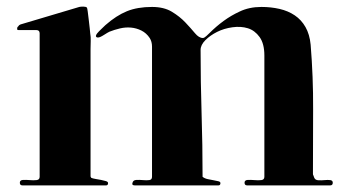

<svg xmlns="http://www.w3.org/2000/svg" viewBox="-20 -568 1065 581"><path d="M256 -30Q260 -28 269 -26.5Q278 -25 286 -23.5Q294 -22 300.5 -20Q307 -18 307 -14Q307 -7 301 -7H48Q40 -7 40 -15Q40 -23 49.5 -23.5Q59 -24 70 -23Q81 -22 90.5 -23Q100 -24 100 -33V-467Q100 -477 90 -477H36Q32 -477 32 -479.5Q32 -482 32 -484Q34 -488 36 -489Q37 -492 42 -494L220 -547Q224 -548 232 -548Q240 -548 243 -545Q244 -544 245.5 -533Q247 -522 248.5 -508.5Q250 -495 251.5 -482.5Q253 -470 253 -467Q255 -456 254.5 -443.5Q254 -431 254 -420V-34ZM593 -33Q599 -28 608.5 -26Q618 -24 626.5 -22.5Q635 -21 641 -19.5Q647 -18 647 -14Q647 -7 641 -7H388Q378 -7 381 -15Q383 -23 392.5 -23.5Q402 -24 412.5 -23Q423 -22 431.5 -23Q440 -24 440 -33V-427Q440 -442 433 -453Q423 -468 408 -475.5Q393 -483 376.5 -484.5Q360 -486 343 -482Q326 -478 311 -472Q305 -469 296.5 -463.5Q288 -458 283 -456Q275 -453 271.5 -456Q268 -459 274 -467Q279 -473 286.5 -480Q294 -487 299 -492Q332 -521 364 -534Q396 -547 440 -547Q476 -547 500 -532.5Q524 -518 541 -500Q558 -482 570 -467.5Q582 -453 594 -453Q598 -453 604.5 -459Q611 -465 614 -468Q634 -488 656.5 -504.5Q679 -521 705 -533Q734 -547 771 -547Q800 -547 826 -541Q852 -535 872 -521.5Q892 -508 904.5 -486Q917 -464 920 -433Q928 -335 927.5 -237.5Q927 -140 927 -42Q927 -39 928 -38Q929 -36 929.5 -34Q930 -32 931 -30Q934 -23 943.5 -22.5Q953 -22 962.5 -23Q972 -24 979.5 -23Q987 -22 987 -15Q987 -7 979 -7H728Q720 -7 720 -15Q720 -23 729.5 -23.5Q739 -24 750 -23Q761 -22 770.5 -23Q780 -24 780 -33V-400Q780 -436 765.5 -456Q751 -476 730 -482.5Q709 -489 683.5 -485.5Q658 -482 637 -471.5Q616 -461 601.5 -446.5Q587 -432 587 -417Q587 -320 590 -225Q593 -130 593 -33Z"/></svg>

Font: SoukouMincho
Style: Regular
Weight: 400
Designer: Dr. Ken Lunde (project architect, glyph set definition & overall production); Masataka HATTORI  (production & ideograph 
Foundry: Adobe Systems Incorporated
Version: Version 1.00